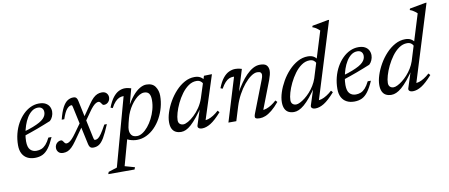

<svg xmlns="http://www.w3.org/2000/svg" viewBox="-79 -1043 3812 1630"><g transform="rotate(-10 1827.0 -228.0)"><path d="M250 -406Q220.5 -406 196.8 -388.2Q173 -370.5 155 -341.2Q137 -312 125.2 -276.8Q113.5 -241.5 107.2 -206Q101 -170.5 101 -141.5Q101 -90 121.5 -68.5Q142 -47 175 -47Q198 -47 218 -55Q238 -63 256.5 -83.2Q275 -103.5 293 -140H320.5Q295.5 -82.5 271 -49.8Q246.5 -17 218 -3.5Q189.5 10 152 10Q114 10 86.2 -4.8Q58.5 -19.5 43.2 -48.5Q28 -77.5 28 -120Q28 -172.5 40.5 -220.5Q53 -268.5 75.2 -308Q97.5 -347.5 127 -377Q156.5 -406.5 191.5 -422.8Q226.5 -439 263.5 -439Q298.5 -439 320.5 -427Q342.5 -415 352.8 -395.2Q363 -375.5 363 -352.5Q363 -331 353.8 -309.8Q344.5 -288.5 330 -276Q301.5 -264.5 272.5 -253Q243.5 -241.5 213.8 -230.5Q184 -219.5 154.2 -209.2Q124.5 -199 94.5 -189L96 -224.5Q144.5 -238 179.2 -251.8Q214 -265.5 237 -278.5Q260 -291.5 273 -305Q286 -318.5 291.5 -332Q297 -345.5 297 -359.5Q297 -373.5 291.5 -383.8Q286 -394 275.8 -400Q265.5 -406 250 -406Z M620.5 -207 595 -191 509.5 -70Q488 -39.5 469.8 -22Q451.5 -4.5 433.8 2.8Q416 10 395.5 10Q368.5 10 354.8 -5.2Q341 -20.5 341 -41.5Q341 -58 348.5 -70.8Q356 -83.5 368.2 -90.8Q380.5 -98 393.5 -98Q401 -98 405.8 -93.2Q410.5 -88.5 416 -80Q421 -71.5 426 -68Q431 -64.5 437 -64.5Q446.5 -64.5 458.2 -70.8Q470 -77 485.8 -93.2Q501.5 -109.5 522.5 -139L585.5 -227L611 -243L692 -359.5Q712.5 -389.5 730.5 -406.8Q748.5 -424 766.8 -431.5Q785 -439 805.5 -439Q832 -439 846 -423.8Q860 -408.5 860 -387.5Q860 -371.5 852.5 -358.5Q845 -345.5 833.2 -338.5Q821.5 -331.5 807.5 -331.5Q801 -331.5 796.8 -334.8Q792.5 -338 786.5 -348Q780 -357.5 775 -361.2Q770 -365 764 -365Q754 -365 742 -358.5Q730 -352 714.5 -335.8Q699 -319.5 678.5 -289.5ZM802 -166.5Q771.5 -93 748.8 -55Q726 -17 704.2 -3.5Q682.5 10 656 10Q645 10 637.2 7Q629.5 4 624 -4.2Q618.5 -12.5 615 -27.5L543.5 -358.5Q541 -370 539.2 -373.2Q537.5 -376.5 532.5 -376.5Q514 -376.5 493.5 -353.5Q473 -330.5 453 -270H431Q447.5 -336 467.2 -372.8Q487 -409.5 510 -424.2Q533 -439 559.5 -439Q570.5 -439 577.8 -435.8Q585 -432.5 590 -424.2Q595 -416 598 -401.5L666.5 -78Q670.5 -60 673 -56Q675.5 -52 682 -52Q694.5 -52 706.8 -60.2Q719 -68.5 736.2 -93.2Q753.5 -118 780 -166.5Z M985 -142.5Q979 -119.5 977.5 -106.2Q976 -93 976 -86Q976 -59.5 990 -40.8Q1004 -22 1038.5 -22Q1061 -22 1085.5 -37.8Q1110 -53.5 1133 -81.2Q1156 -109 1174.2 -144.5Q1192.5 -180 1203.5 -220.2Q1214.5 -260.5 1214.5 -301.5Q1214.5 -339 1201.5 -357.2Q1188.5 -375.5 1159 -375.5Q1140 -375.5 1119.8 -364.2Q1099.5 -353 1080.5 -334Q1061.5 -315 1044.5 -290.2Q1027.5 -265.5 1015.2 -238.5Q1003 -211.5 996 -185ZM919 -37.5 957 -37 888.5 211.5 973.5 235.5 966.5 254H740L747 235.5L821.5 211.5L983 -375Q982.5 -375.5 981.8 -375.8Q981 -376 979.5 -376Q962 -376 944.8 -368.8Q927.5 -361.5 910 -343.2Q892.5 -325 874.5 -291.5L857 -299Q878 -353 902 -383.5Q926 -414 952 -426.8Q978 -439.5 1004.5 -439.5Q1018 -439.5 1031.8 -436.8Q1045.5 -434 1058.5 -430L1011 -253L1007 -267.5Q1038.5 -328 1070 -365.8Q1101.5 -403.5 1132 -421.2Q1162.5 -439 1189 -439Q1242.5 -439 1266 -404.5Q1289.5 -370 1289.5 -325Q1289.5 -275 1276.5 -226.5Q1263.5 -178 1240 -135.2Q1216.5 -92.5 1184.5 -60Q1152.5 -27.5 1113.5 -8.8Q1074.5 10 1031.5 10Q1000.5 10 967.8 -1.2Q935 -12.5 919 -37.5Z M1558 -23 1610 -185H1623Q1585 -129 1554.8 -91.5Q1524.5 -54 1499.8 -32Q1475 -10 1454 -0.8Q1433 8.5 1413.5 8.5Q1386.5 8.5 1366.5 -1.5Q1346.5 -11.5 1335.5 -33.2Q1324.5 -55 1324.5 -90Q1324.5 -128 1339.2 -173.8Q1354 -219.5 1380 -264.8Q1406 -310 1441 -347.8Q1476 -385.5 1517.2 -408.2Q1558.5 -431 1603 -431Q1632 -431 1651 -420.8Q1670 -410.5 1685.5 -389.5L1666.5 -363Q1662 -375.5 1648.2 -385.2Q1634.5 -395 1613 -395Q1577.5 -395 1545.2 -372.5Q1513 -350 1486.2 -313.8Q1459.5 -277.5 1440 -236.5Q1420.5 -195.5 1409.8 -157.8Q1399 -120 1399 -94.5Q1399 -73 1411.2 -62.2Q1423.5 -51.5 1442 -51.5Q1458.5 -51.5 1483.8 -65.8Q1509 -80 1536.2 -105.5Q1563.5 -131 1587.5 -166.2Q1611.5 -201.5 1625.5 -242.5L1685 -427.5L1744 -429H1754L1627.5 -36L1619 -54.5Q1635 -52 1656.5 -58.5Q1678 -65 1701.5 -79.8Q1725 -94.5 1747.5 -115.5L1761 -100Q1707 -38.5 1667.2 -14.2Q1627.5 10 1594 10Q1572.5 10 1562.8 1Q1553 -8 1558 -23Z M1822 -291.5 1804.5 -299Q1825.5 -353 1850 -383.2Q1874.5 -413.5 1901.8 -426Q1929 -438.5 1956 -438.5Q1966 -438.5 1975.2 -437.2Q1984.5 -436 1993.8 -434Q2003 -432 2012 -429L1951.5 -233.5H1948.5Q1971.5 -273.5 1997 -310.5Q2022.5 -347.5 2050.5 -376Q2078.5 -404.5 2108.2 -421Q2138 -437.5 2169 -437.5Q2210.5 -437.5 2226.2 -419.8Q2242 -402 2242 -373.5Q2242 -357.5 2237 -338Q2232 -318.5 2223.5 -295L2123.5 -36L2124 -54Q2140.5 -54 2160.5 -61Q2180.5 -68 2202.5 -82Q2224.5 -96 2245.5 -115.5L2260 -100.5Q2225 -58.5 2194.8 -34.2Q2164.5 -10 2139.5 0Q2114.5 10 2091.5 10Q2059 10 2052 0.5Q2045 -9 2056 -37L2162 -310.5Q2166.5 -321.5 2169.2 -331.8Q2172 -342 2172 -350.5Q2172 -363 2164 -370.8Q2156 -378.5 2134.5 -378.5Q2110.5 -378.5 2081 -358Q2051.5 -337.5 2021.8 -301.5Q1992 -265.5 1967 -219.5Q1942 -173.5 1926 -122L1888.5 0H1820.5L1935 -375Q1933 -375.5 1931.2 -375.8Q1929.5 -376 1927.5 -376Q1909.5 -376 1892.5 -368.8Q1875.5 -361.5 1858.2 -343.2Q1841 -325 1822 -291.5Z M2644 -367Q2639.5 -380 2625.8 -390.2Q2612 -400.5 2590.5 -400.5Q2553.5 -400.5 2520.5 -377.5Q2487.5 -354.5 2460.5 -317.8Q2433.5 -281 2413.5 -239.5Q2393.5 -198 2382.5 -159.8Q2371.5 -121.5 2371.5 -96Q2371.5 -74 2383.5 -62.8Q2395.5 -51.5 2414.5 -51.5Q2428.5 -51.5 2448.8 -61.5Q2469 -71.5 2491.5 -89Q2514 -106.5 2535.5 -130.2Q2557 -154 2574.8 -182.8Q2592.5 -211.5 2603 -242.5L2724 -634.5Q2715 -643 2706.2 -649.8Q2697.5 -656.5 2687.2 -662.5Q2677 -668.5 2662.5 -673.5L2666.5 -685.5L2802.5 -710.5H2813.5L2604.5 -36L2596 -54.5Q2612.5 -52 2633.8 -58.5Q2655 -65 2678.5 -79.8Q2702 -94.5 2725 -115.5L2738.5 -100Q2684 -38.5 2644.5 -14.2Q2605 10 2571 10Q2549.5 10 2539.8 0.8Q2530 -8.5 2535.5 -23.5L2587.5 -185H2600Q2562 -128 2531 -90.5Q2500 -53 2474.5 -31.5Q2449 -10 2427.2 -0.8Q2405.5 8.5 2386 8.5Q2359 8.5 2339 -1.5Q2319 -11.5 2308 -33.8Q2297 -56 2297 -91Q2297 -129.5 2312 -175.8Q2327 -222 2353.2 -268Q2379.5 -314 2415.2 -352.2Q2451 -390.5 2493 -413.5Q2535 -436.5 2580.5 -436.5Q2609.5 -436.5 2628.5 -426Q2647.5 -415.5 2663 -394Z M3003 -406Q2973.5 -406 2949.8 -388.2Q2926 -370.5 2908 -341.2Q2890 -312 2878.2 -276.8Q2866.5 -241.5 2860.2 -206Q2854 -170.5 2854 -141.5Q2854 -90 2874.5 -68.5Q2895 -47 2928 -47Q2951 -47 2971 -55Q2991 -63 3009.5 -83.2Q3028 -103.5 3046 -140H3073.5Q3048.5 -82.5 3024 -49.8Q2999.5 -17 2971 -3.5Q2942.5 10 2905 10Q2867 10 2839.2 -4.8Q2811.5 -19.5 2796.2 -48.5Q2781 -77.5 2781 -120Q2781 -172.5 2793.5 -220.5Q2806 -268.5 2828.2 -308Q2850.5 -347.5 2880 -377Q2909.5 -406.5 2944.5 -422.8Q2979.5 -439 3016.5 -439Q3051.5 -439 3073.5 -427Q3095.5 -415 3105.8 -395.2Q3116 -375.5 3116 -352.5Q3116 -331 3106.8 -309.8Q3097.5 -288.5 3083 -276Q3054.5 -264.5 3025.5 -253Q2996.5 -241.5 2966.8 -230.5Q2937 -219.5 2907.2 -209.2Q2877.5 -199 2847.5 -189L2849 -224.5Q2897.5 -238 2932.2 -251.8Q2967 -265.5 2990 -278.5Q3013 -291.5 3026 -305Q3039 -318.5 3044.5 -332Q3050 -345.5 3050 -359.5Q3050 -373.5 3044.5 -383.8Q3039 -394 3028.8 -400Q3018.5 -406 3003 -406Z M3484 -367Q3479.5 -380 3465.8 -390.2Q3452 -400.5 3430.5 -400.5Q3393.5 -400.5 3360.5 -377.5Q3327.5 -354.5 3300.5 -317.8Q3273.5 -281 3253.5 -239.5Q3233.5 -198 3222.5 -159.8Q3211.5 -121.5 3211.5 -96Q3211.5 -74 3223.5 -62.8Q3235.5 -51.5 3254.5 -51.5Q3268.5 -51.5 3288.8 -61.5Q3309 -71.5 3331.5 -89Q3354 -106.5 3375.5 -130.2Q3397 -154 3414.8 -182.8Q3432.5 -211.5 3443 -242.5L3564 -634.5Q3555 -643 3546.2 -649.8Q3537.5 -656.5 3527.2 -662.5Q3517 -668.5 3502.5 -673.5L3506.5 -685.5L3642.5 -710.5H3653.5L3444.5 -36L3436 -54.5Q3452.5 -52 3473.8 -58.5Q3495 -65 3518.5 -79.8Q3542 -94.5 3565 -115.5L3578.5 -100Q3524 -38.5 3484.5 -14.2Q3445 10 3411 10Q3389.5 10 3379.8 0.8Q3370 -8.5 3375.5 -23.5L3427.5 -185H3440Q3402 -128 3371 -90.5Q3340 -53 3314.5 -31.5Q3289 -10 3267.2 -0.8Q3245.5 8.5 3226 8.5Q3199 8.5 3179 -1.5Q3159 -11.5 3148 -33.8Q3137 -56 3137 -91Q3137 -129.5 3152 -175.8Q3167 -222 3193.2 -268Q3219.5 -314 3255.2 -352.2Q3291 -390.5 3333 -413.5Q3375 -436.5 3420.5 -436.5Q3449.5 -436.5 3468.5 -426Q3487.5 -415.5 3503 -394Z"/></g></svg>

Font: Newsreader 20pt
Style: Italic
Weight: 400
Italic angle: -17°
Version: Version 1.003